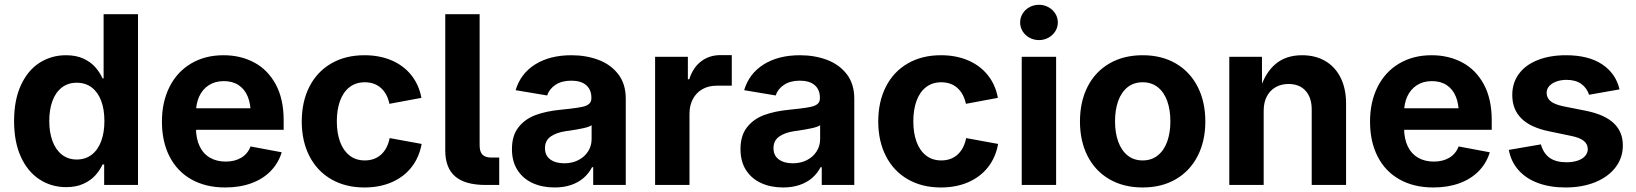

<svg xmlns="http://www.w3.org/2000/svg" viewBox="-20 -788 6969 818"><path d="M40 -272Q40 -362.3 69.3 -425.5Q98.6 -488.8 148.9 -520.8Q199.2 -552.7 261.2 -552.7Q304.7 -552.7 335.9 -538.1Q367.2 -523.4 386.2 -501.5Q405.3 -479.5 417 -454.1H421.4V-727.5H567.9V0H423.8V-87.4H417Q405.3 -62 385.7 -40.5Q366.2 -19 335.2 -4.9Q304.2 9.3 262.2 9.3Q198.7 9.3 148.2 -23.7Q97.7 -56.6 68.8 -120.1Q40 -183.6 40 -272ZM424.8 -272.5Q424.8 -322.3 410.9 -358.9Q397 -395.5 370.6 -415.5Q344.2 -435.5 307.1 -435.5Q269.5 -435.5 243.2 -415Q216.8 -394.5 203.4 -357.7Q189.9 -320.8 189.9 -272.5Q189.9 -224.1 203.6 -187Q217.3 -149.9 243.7 -129.2Q270 -108.4 307.1 -108.4Q343.8 -108.4 370.4 -128.7Q397 -148.9 410.9 -186Q424.8 -223.1 424.8 -272.5Z M669.9 -270Q669.9 -353.5 702.1 -417.7Q734.4 -481.9 793.9 -517.3Q853.5 -552.7 932.1 -552.7Q1005.4 -552.7 1063.2 -521.7Q1121.1 -490.7 1154.8 -428.5Q1188.5 -366.2 1188.5 -275.9V-234.9H730V-326.7H1116.7L1048.3 -302.2Q1048.3 -345.2 1035.4 -376.7Q1022.5 -408.2 996.6 -425.3Q970.7 -442.4 933.6 -442.4Q896.5 -442.4 869.6 -425Q842.8 -407.7 828.9 -377.4Q814.9 -347.2 814.9 -308.6V-243.7Q814.9 -197.3 830.6 -164.8Q846.2 -132.3 874.8 -116Q903.3 -99.6 941.9 -99.6Q980.5 -99.6 1008.1 -116.2Q1035.6 -132.8 1047.4 -164.1L1180.2 -139.2Q1166.5 -93.8 1133.8 -59.8Q1101.1 -25.9 1051.5 -7.6Q1002 10.7 939.5 10.7Q856.9 10.7 795.9 -23.4Q734.9 -57.6 702.4 -121.1Q669.9 -184.6 669.9 -270Z M1265.6 -270.5Q1265.6 -354.5 1298.1 -418.5Q1330.6 -482.4 1391.1 -517.6Q1451.7 -552.7 1532.7 -552.7Q1597.2 -552.7 1648.4 -530.8Q1699.7 -508.8 1732.4 -467.8Q1765.1 -426.8 1775.4 -371.1L1639.2 -345.7Q1629.9 -389.2 1602.8 -413.3Q1575.7 -437.5 1534.2 -437.5Q1496.1 -437.5 1469.2 -416.7Q1442.4 -396 1428.7 -358.4Q1415 -320.8 1415 -271Q1415 -221.7 1428.7 -184.1Q1442.4 -146.5 1469.2 -125.5Q1496.1 -104.5 1534.2 -104.5Q1576.2 -104.5 1603.8 -129.6Q1631.3 -154.8 1640.1 -199.7L1776.4 -174.8Q1766.1 -117.7 1733.4 -75.9Q1700.7 -34.2 1649.2 -11.7Q1597.7 10.7 1532.7 10.7Q1451.7 10.7 1391.1 -24.4Q1330.6 -59.6 1298.1 -123.3Q1265.6 -187 1265.6 -270.5Z M1877 -147V-727.5H2023.4V-168.9Q2023.4 -141.6 2035.4 -129.2Q2047.4 -116.7 2074.2 -116.7H2106.9V0H2048.8Q1961.4 0 1919.2 -36.4Q1877 -72.8 1877 -147Z M2161.1 -152.8Q2161.1 -210.4 2189 -245.8Q2216.8 -281.2 2262 -297.9Q2307.1 -314.5 2367.2 -320.3L2407.7 -324.7Q2442.4 -328.6 2461.7 -333Q2481 -337.4 2490.2 -345.9Q2499.5 -354.5 2499.5 -369.1V-371.6Q2499.5 -406.2 2477.3 -425.3Q2455.1 -444.3 2414.1 -444.3Q2373.5 -444.3 2346.9 -426.8Q2320.3 -409.2 2311 -381.3L2176.8 -403.8Q2197.8 -474.6 2260.3 -513.7Q2322.8 -552.7 2414.6 -552.7Q2476.6 -552.7 2529.1 -533.2Q2581.5 -513.7 2613.8 -472.2Q2646 -430.7 2646 -367.7V0H2507.3V-75.7H2502.4Q2488.8 -49.3 2466.6 -30Q2444.3 -10.7 2413.1 0Q2381.8 10.7 2342.8 10.7Q2290 10.7 2249 -8.1Q2208 -26.9 2184.6 -63.5Q2161.1 -100.1 2161.1 -152.8ZM2500.5 -195.3V-254.4Q2489.7 -247.1 2464.6 -241.7Q2439.5 -236.3 2404.3 -231L2392.1 -229.5Q2349.1 -223.1 2325.4 -205.8Q2301.8 -188.5 2301.8 -156.7Q2301.8 -125.5 2324.2 -108.9Q2346.7 -92.3 2384.3 -92.3Q2418 -92.3 2444.3 -106Q2470.7 -119.6 2485.6 -143.1Q2500.5 -166.5 2500.5 -195.3Z M2771 -545.9H2910.6V-450.2H2916.5Q2932.1 -500 2967 -526.6Q3002 -553.2 3049.3 -553.2H3097.7V-422.9H3033.2Q2998.5 -422.9 2972.4 -408Q2946.3 -393.1 2931.9 -366Q2917.5 -338.9 2917.5 -303.7V0H2771Z M3134.8 -152.8Q3134.8 -210.4 3162.6 -245.8Q3190.4 -281.2 3235.6 -297.9Q3280.8 -314.5 3340.8 -320.3L3381.3 -324.7Q3416 -328.6 3435.3 -333Q3454.6 -337.4 3463.9 -345.9Q3473.1 -354.5 3473.1 -369.1V-371.6Q3473.1 -406.2 3450.9 -425.3Q3428.7 -444.3 3387.7 -444.3Q3347.2 -444.3 3320.6 -426.8Q3293.9 -409.2 3284.7 -381.3L3150.4 -403.8Q3171.4 -474.6 3233.9 -513.7Q3296.4 -552.7 3388.2 -552.7Q3450.2 -552.7 3502.7 -533.2Q3555.2 -513.7 3587.4 -472.2Q3619.6 -430.7 3619.6 -367.7V0H3481V-75.7H3476.1Q3462.4 -49.3 3440.2 -30Q3418 -10.7 3386.7 0Q3355.5 10.7 3316.4 10.7Q3263.7 10.7 3222.7 -8.1Q3181.6 -26.9 3158.2 -63.5Q3134.8 -100.1 3134.8 -152.8ZM3474.1 -195.3V-254.4Q3463.4 -247.1 3438.2 -241.7Q3413.1 -236.3 3377.9 -231L3365.7 -229.5Q3322.8 -223.1 3299.1 -205.8Q3275.4 -188.5 3275.4 -156.7Q3275.4 -125.5 3297.9 -108.9Q3320.3 -92.3 3357.9 -92.3Q3391.6 -92.3 3418 -106Q3444.3 -119.6 3459.2 -143.1Q3474.1 -166.5 3474.1 -195.3Z M3721.7 -270.5Q3721.7 -354.5 3754.2 -418.5Q3786.6 -482.4 3847.2 -517.6Q3907.7 -552.7 3988.8 -552.7Q4053.2 -552.7 4104.5 -530.8Q4155.8 -508.8 4188.5 -467.8Q4221.2 -426.8 4231.4 -371.1L4095.2 -345.7Q4085.9 -389.2 4058.8 -413.3Q4031.7 -437.5 3990.2 -437.5Q3952.1 -437.5 3925.3 -416.7Q3898.4 -396 3884.8 -358.4Q3871.1 -320.8 3871.1 -271Q3871.1 -221.7 3884.8 -184.1Q3898.4 -146.5 3925.3 -125.5Q3952.1 -104.5 3990.2 -104.5Q4032.2 -104.5 4059.8 -129.6Q4087.4 -154.8 4096.2 -199.7L4232.4 -174.8Q4222.2 -117.7 4189.5 -75.9Q4156.7 -34.2 4105.2 -11.7Q4053.7 10.7 3988.8 10.7Q3907.7 10.7 3847.2 -24.4Q3786.6 -59.6 3754.2 -123.3Q3721.7 -187 3721.7 -270.5Z M4333 -545.9H4479.5V0H4333ZM4326.2 -692.4Q4326.2 -712.7 4336.9 -730.1Q4347.7 -747.6 4366.2 -757.6Q4384.8 -767.6 4406.5 -767.6Q4428.1 -767.6 4446.6 -757.5Q4465.1 -747.5 4476 -730.2Q4486.8 -712.9 4486.8 -692.4Q4486.8 -671.9 4476 -654.6Q4465.1 -637.3 4446.6 -627.2Q4428.1 -617.2 4406.5 -617.2Q4384.8 -617.2 4366.2 -627.2Q4347.7 -637.2 4336.9 -654.6Q4326.2 -672.1 4326.2 -692.4Z M4581.1 -270.5Q4581.1 -354.5 4613.5 -418.5Q4646 -482.4 4706.5 -517.6Q4767.1 -552.7 4848.1 -552.7Q4929.2 -552.7 4989.5 -517.6Q5049.8 -482.4 5082.5 -418.5Q5115.2 -354.5 5115.2 -270.5Q5115.2 -187 5082.5 -123.3Q5049.8 -59.6 4989.5 -24.4Q4929.2 10.7 4848.1 10.7Q4767.1 10.7 4706.5 -24.4Q4646 -59.6 4613.5 -123.3Q4581.1 -187 4581.1 -270.5ZM4966.3 -271Q4966.3 -319.8 4952.9 -357.4Q4939.5 -395 4912.8 -416.3Q4886.2 -437.5 4848.1 -437.5Q4810.1 -437.5 4783.7 -416.3Q4757.3 -395 4743.9 -357.7Q4730.5 -320.3 4730.5 -271Q4730.5 -222.7 4743.9 -185.1Q4757.3 -147.5 4783.7 -126Q4810.1 -104.5 4848.1 -104.5Q4886.2 -104.5 4912.8 -126Q4939.5 -147.5 4952.9 -185.1Q4966.3 -222.7 4966.3 -271Z M5363.8 0H5217.3V-545.9H5356.4L5356.9 -409.7H5349.1Q5371.1 -479.5 5415.3 -516.1Q5459.5 -552.7 5527.3 -552.7Q5584 -552.7 5626.2 -528.1Q5668.5 -503.4 5691.7 -456.8Q5714.8 -410.2 5714.8 -347.2V0H5568.4V-321.8Q5568.4 -372.6 5542.2 -401.4Q5516.1 -430.2 5469.7 -430.2Q5438.5 -430.2 5414.6 -416.5Q5390.6 -402.8 5377.2 -377.2Q5363.8 -351.6 5363.8 -315.9Z M5816.9 -270Q5816.9 -353.5 5849.1 -417.7Q5881.3 -481.9 5940.9 -517.3Q6000.5 -552.7 6079.1 -552.7Q6152.3 -552.7 6210.2 -521.7Q6268.1 -490.7 6301.8 -428.5Q6335.4 -366.2 6335.4 -275.9V-234.9H5877V-326.7H6263.7L6195.3 -302.2Q6195.3 -345.2 6182.4 -376.7Q6169.4 -408.2 6143.6 -425.3Q6117.7 -442.4 6080.6 -442.4Q6043.5 -442.4 6016.6 -425Q5989.7 -407.7 5975.8 -377.4Q5961.9 -347.2 5961.9 -308.6V-243.7Q5961.9 -197.3 5977.5 -164.8Q5993.2 -132.3 6021.7 -116Q6050.3 -99.6 6088.9 -99.6Q6127.4 -99.6 6155 -116.2Q6182.6 -132.8 6194.3 -164.1L6327.1 -139.2Q6313.5 -93.8 6280.8 -59.8Q6248 -25.9 6198.5 -7.6Q6148.9 10.7 6086.4 10.7Q6003.9 10.7 5942.9 -23.4Q5881.8 -57.6 5849.4 -121.1Q5816.9 -184.6 5816.9 -270Z M6408.2 -149.4 6544.9 -172.9Q6555.7 -134.3 6582.3 -115.5Q6608.9 -96.7 6653.8 -96.7Q6681.2 -96.7 6701.9 -103.8Q6722.7 -110.8 6733.6 -123.8Q6744.6 -136.7 6744.6 -152.8Q6744.6 -174.3 6727.3 -188Q6710 -201.7 6673.8 -209L6580.1 -228.5Q6501 -244.6 6461.9 -283.2Q6422.9 -321.8 6422.9 -383.3Q6422.9 -435.1 6451.2 -473.4Q6479.5 -511.7 6531.5 -532.2Q6583.5 -552.7 6651.9 -552.7Q6747.1 -552.7 6805.4 -514.2Q6863.8 -475.6 6879.9 -407.2L6750 -384.3Q6740.7 -413.6 6716.6 -430.7Q6692.4 -447.8 6654.3 -447.8Q6630.4 -447.8 6610.8 -440.7Q6591.3 -433.6 6580.3 -421.1Q6569.3 -408.7 6569.3 -392.6Q6569.3 -371.1 6585.7 -357.2Q6602.1 -343.3 6639.2 -335.4L6737.3 -315.9Q6816.4 -299.8 6855.2 -263.2Q6894 -226.6 6894 -168.5Q6894 -115.7 6862.8 -75Q6831.5 -34.2 6776.1 -11.7Q6720.7 10.7 6649.9 10.7Q6584 10.7 6533 -8.1Q6481.9 -26.9 6449.7 -63Q6417.5 -99.1 6408.2 -149.4Z"/></svg>

Font: Inter RS Variable
Style: Regular
Weight: 400
Designer: Rasmus Andersson (customised by Maria Ramos and Noel Pretorius)
Foundry: rsms
Version: Version 3.001;Glyphs 3.2.3 (3260)